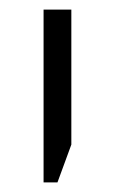

<svg xmlns="http://www.w3.org/2000/svg" viewBox="-20 -608 235 401"><path d="M71 -227V-588H129V-306L100 -227Z"/></svg>

Font: Noto Sans Hebrew SemiCondensed Light
Style: Regular
Weight: 300
Width: 4
Designer: Monotype Design Team
Foundry: Monotype Imaging Inc.
Version: Version 2.003